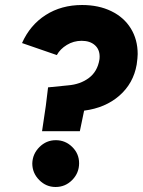

<svg xmlns="http://www.w3.org/2000/svg" viewBox="-20 -732 570 767"><path d="M109 -79Q110 -117 137.5 -144.5Q165 -172 203 -172Q241 -172 268.5 -145Q296 -118 296 -80Q296 -41 268.5 -13Q241 15 202 15Q164 15 136.5 -13Q109 -41 109 -79ZM308 -712Q374 -712 424.5 -687.5Q475 -663 502.5 -618.5Q530 -574 530 -516Q530 -502 526 -474Q513 -399 457 -350Q401 -301 316 -290L299 -208H148L163 -309L172 -383L252 -391Q301 -395 335 -420.5Q369 -446 377 -493Q378 -498 378 -506Q378 -535 358.5 -552Q339 -569 306 -569Q274 -569 247 -552.5Q220 -536 207 -512L68 -560Q100 -632 162.5 -672Q225 -712 308 -712Z"/></svg>

Font: Oak Sans ExtraBold
Style: Italic
Weight: 800
Italic angle: -9.49998°
Foundry: Erik Kennedy, Walven
Version: Version 1.000